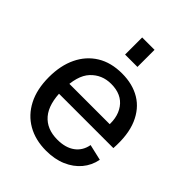

<svg xmlns="http://www.w3.org/2000/svg" viewBox="-224 -904 1032 1032"><g transform="rotate(45 292.0 -388.0)"><path d="M310 10Q229 10 168.5 -24.5Q108 -59 74.5 -124Q41 -189 41 -281Q41 -369 72.5 -434.5Q104 -500 163 -536.5Q222 -573 306 -573Q386 -573 444.5 -538Q503 -503 533 -432.5Q563 -362 556 -256H130V-333H495L448 -297Q461 -384 422.5 -438Q384 -492 304 -492Q234 -492 188 -443Q142 -394 142 -283Q142 -178 186 -126.5Q230 -75 311 -75Q373 -75 411 -103Q449 -131 458 -181L549 -160Q539 -109 507 -71Q475 -33 425 -11.5Q375 10 310 10ZM245 -656V-786H339V-656Z"/></g></svg>

Font: BDO Grotesk
Style: Regular
Weight: 400
Designer: Deni Anggara
Foundry: Lokal Container
Version: Version 2.000